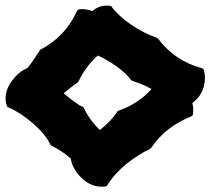

<svg xmlns="http://www.w3.org/2000/svg" viewBox="-60 -712 771 704"><g transform="rotate(90 326.0 -359.5)"><path d="M655 -366 651 -368C593 -404 547 -467 519 -524L514 -529C463 -564 426 -611 401 -673L398 -679L392 -681C391 -681 385 -682 375 -682C368 -682 360 -681 351 -679C333 -703 305 -725 258 -725C242 -725 232 -721 231 -721L225 -718L223 -712C205 -647 170 -594 115 -553L111 -546C91 -487 45 -418 0 -384L-4 -382L-5 -377C-5 -376 -6 -372 -6 -366C-6 -354 -4 -333 14 -312C8 -296 7 -283 7 -275C7 -268 8 -264 8 -264L10 -258L15 -255C77 -227 123 -183 155 -123L157 -119L161 -118C181 -104 203 -91 223 -74C229 -60 239 -43 258 -27C288 0 315 6 334 6C350 6 360 2 361 1L366 -1L368 -6C390 -59 455 -138 504 -158L508 -163C521 -189 536 -212 555 -233C571 -235 592 -243 615 -262C652 -294 658 -326 658 -345C658 -354 657 -360 657 -361ZM384 -403C407 -388 430 -365 450 -340C428 -316 401 -296 370 -281L366 -279L364 -275C363 -272 362 -269 360 -266C347 -246 332 -226 316 -207C300 -224 288 -242 276 -258L271 -262C235 -279 204 -302 177 -332C198 -378 233 -430 268 -455L271 -461C278 -485 288 -508 300 -529C336 -497 362 -457 379 -409L380 -405Z"/></g></svg>

Font: Hanalei Fill
Style: Regular
Weight: 400
Designer: Astigmatic (AOETI)
Foundry: Astigmatic (AOETI)
Version: Version 1.000